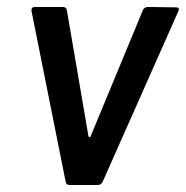

<svg xmlns="http://www.w3.org/2000/svg" viewBox="-20 -529 531 549"><path d="M168 -8 70 -498V-500Q70 -509 79 -509H160Q164 -509 167 -507Q170 -505 171 -501L233 -139Q234 -137 236 -137Q238 -137 239 -139L389 -501Q394 -509 402 -509L483 -508Q495 -508 490 -497L273 -8Q268 0 260 0H178Q175 0 172 -2Q169 -4 168 -8Z"/></svg>

Font: Barlow Medium
Style: Italic
Weight: 500
Italic angle: -7°
Designer: Jeremy Tribby
Foundry: Tribby Type
Version: Version 1.408